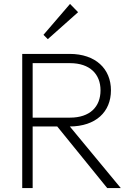

<svg xmlns="http://www.w3.org/2000/svg" viewBox="-20 -956 675 976"><path d="M93 0H146V-313H271L525 0H594L335 -313C467 -314 544 -387 544 -497C544 -606 466 -682 334 -682H93ZM146 -358V-635H336C437 -635 491 -579 491 -497C491 -413 437 -358 336 -358ZM201 -779 223 -757 377 -894 336 -936Z"/></svg>

Font: MV Cash ExtraLight
Style: Regular
Weight: 200
Designer: Rodrigo Fuenzalida
Foundry: fragTYPE
Version: Version 1.100;Glyphs 3.1.2 (3151)